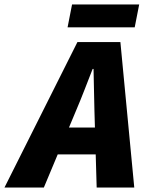

<svg xmlns="http://www.w3.org/2000/svg" viewBox="-70 -838 690 858"><path d="M-50 0 276 -650H468L530 0H362L352 -344Q351 -391 350 -436Q349 -481 348 -530H344Q326 -484 308 -437.5Q290 -391 270 -344L126 0ZM114 -148 142 -268H444L416 -148ZM232 -716 252 -818H552L532 -716Z"/></svg>

Font: Source Code Pro ExtraLight Black
Style: Italic
Weight: 900
Italic angle: -11°
Monospace: yes
Version: Version 1.016;hotconv 1.0.116;makeotfexe 2.5.65601